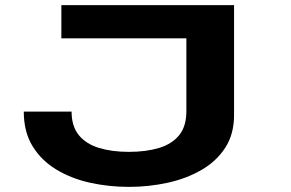

<svg xmlns="http://www.w3.org/2000/svg" viewBox="-20 -720 1140 751"><path d="M484 11Q406 11 332.5 -5.2Q259 -21.5 200.5 -56.8Q142 -92 107.5 -148Q73 -204 73 -283.5H260Q260 -226 288.5 -191.2Q317 -156.5 367.8 -141.2Q418.5 -126 484 -126Q551 -126 601.8 -141.2Q652.5 -156.5 680.8 -191.2Q709 -226 709 -285V-570H220V-700H895.5V-269.5Q895.5 -195 860.8 -141.8Q826 -88.5 767.2 -54.8Q708.5 -21 635 -5Q561.5 11 484 11Z"/></svg>

Font: Trispace Expanded
Style: Bold
Weight: 700
Width: 7
Designer: Tyler Finck
Foundry: Etcetera Type Company
Version: Version 1.210; ttfautohint (v1.8.3)